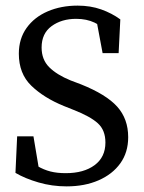

<svg xmlns="http://www.w3.org/2000/svg" viewBox="-20 -649 511 683"><path d="M217 14Q165 14 117 0Q69 -14 35 -34L41 -164H99L123 -21L62 -46V-91Q91 -71 113.5 -58Q136 -45 159.5 -39Q183 -33 214 -33Q278 -33 316.5 -61.5Q355 -90 355 -142Q355 -186 328 -210.5Q301 -235 242 -258L207 -272Q136 -301 91.5 -344Q47 -387 47 -458Q47 -511 74.5 -549.5Q102 -588 149.5 -608.5Q197 -629 256 -629Q302 -629 340 -615.5Q378 -602 408 -580L402 -460H345L319 -599L379 -569V-523Q345 -555 316.5 -568.5Q288 -582 251 -582Q199 -582 163.5 -556Q128 -530 128 -480Q128 -437 155 -410Q182 -383 231 -363L268 -349Q358 -313 397 -269.5Q436 -226 436 -161Q436 -107 408 -68Q380 -29 330.5 -7.5Q281 14 217 14Z"/></svg>

Font: Lisu Bosa Light
Style: Regular
Weight: 300
Designer: David Morse, Annie Olsen, Victor Gaultney, Frank Grießhammer (Latin)
Foundry: SIL International
Version: Version 2.000